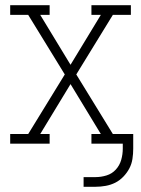

<svg xmlns="http://www.w3.org/2000/svg" viewBox="-20 -550 540 735"><path d="M300 165V128H346Q367 128 388 121.5Q409 115 423.5 99Q438 83 444 62Q450 41 450 19V0H330V-37H366L250 -228L134 -37H170V0H19V-37H88L228 -265L88 -493H19V-530H170V-493H134L250 -302L366 -493H330V-530H481V-493H412L272 -265L412 -37H490V19Q490 39 487 58.5Q484 78 475 95Q466 112 452 126.5Q438 141 421 149.5Q404 158 384.5 161.5Q365 165 346 165Z"/></svg>

Font: Iosevka Slab Extralight
Style: Regular
Weight: 200
Monospace: yes
Designer: Belleve Invis
Foundry: Belleve Invis
Version: Version 11.1.1; ttfautohint (v1.8.3)